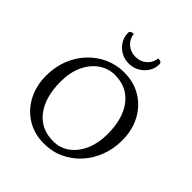

<svg xmlns="http://www.w3.org/2000/svg" viewBox="-232 -1024 1194 1194"><g transform="rotate(45 365.5 -427.0)"><path d="M346 12Q260 12 194.5 -28.5Q129 -69 92.5 -139Q56 -209 56 -297Q56 -374 81.5 -439Q107 -504 152.5 -552.5Q198 -601 258 -628Q318 -655 386 -655Q472 -655 537.5 -614.5Q603 -574 639.5 -504.5Q676 -435 676 -347Q676 -273 651.5 -208Q627 -143 582 -93.5Q537 -44 477 -16Q417 12 346 12ZM375 -39Q437 -39 484 -74Q531 -109 557.5 -170Q584 -231 584 -309Q584 -446 523.5 -524.5Q463 -603 356 -603Q299 -603 251 -570Q203 -537 174.5 -476.5Q146 -416 146 -334Q146 -197 207 -118Q268 -39 375 -39ZM366 -713Q328 -713 296.5 -731Q265 -749 246.5 -779Q228 -809 228 -846Q228 -856 236.5 -861Q245 -866 258 -866Q262 -826 292.5 -799Q323 -772 366 -772Q410 -772 440 -799Q470 -826 474 -866Q488 -866 496.5 -861Q505 -856 505 -846Q505 -809 486 -779Q467 -749 435.5 -731Q404 -713 366 -713Z"/></g></svg>

Font: Petrona
Style: Regular
Weight: 400
Designer: Ringo R. Seeber
Foundry: Ringo R. Seeber
Version: Version 2.001; ttfautohint (v1.8.3)